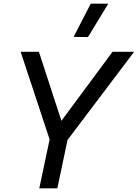

<svg xmlns="http://www.w3.org/2000/svg" viewBox="-20 -1021 747 1041"><path d="M457 -820 379 -821 472 -1001H567ZM193 0 249 -265 92 -740H191L313 -366L590 -740H707L346 -262L291 0Z"/></svg>

Font: Be Vietnam Pro
Style: Italic
Weight: 400
Italic angle: -12°
Designer: Lam Bao, Tony Le, Vietanh Nguyen
Foundry: Yellow Type Foundry
Version: Version 1.002; ttfautohint (v1.8.3)